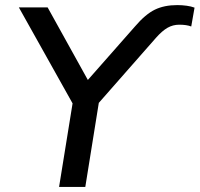

<svg xmlns="http://www.w3.org/2000/svg" viewBox="-20 -734 784 754"><path d="M212 0 265 -328 54 -705H167L325 -420L510 -630Q551 -678 588 -696Q625 -714 676 -714Q695 -714 713 -711.5Q731 -709 744 -704L731 -630Q713 -637 684 -637Q659 -637 638 -625Q617 -613 593 -586L368 -330L315 0Z"/></svg>

Font: Nunito Sans SemiBold
Style: Italic
Weight: 600
Italic angle: -9°
Designer: Vernon Adams
Foundry: Vernon Adams
Version: Version 3.006; ttfautohint (v1.8.3)